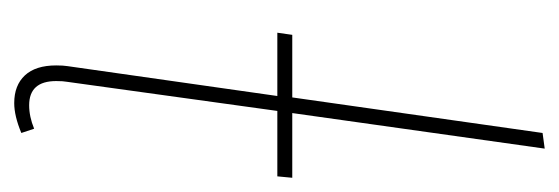

<svg xmlns="http://www.w3.org/2000/svg" viewBox="-278 -498 786 270"><g transform="rotate(90 115.0 -363.0)"><path d="M95 -64Q94 -59 94 -49Q94 -11 128 -11Q144 -11 161 -18L167 0Q143 10 125 10Q100 10 86 -5Q72 -20 72 -49Q72 -59 73 -65L115 -360H26L29 -381H117L167 -733L189 -736L139 -381H230L228 -360H136Z"/></g></svg>

Font: Fira Sans Extra Condensed Thin
Style: Italic
Weight: 250
Width: 3
Italic angle: -8°
Designer: Carrois Corporate & Edenspiekermann AG
Foundry: Carrois Corporate GbR & Edenspiekermann AG
Version: Version 4.203